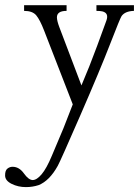

<svg xmlns="http://www.w3.org/2000/svg" viewBox="-96 -413 548 757"><path d="M-1 -370.1V-392.6H166.5V-370.1Q127.9 -370.1 128.4 -343.8Q128.9 -330.1 137.7 -306.6L225.1 -76.2Q255.9 -147.9 287.1 -232.4L323.7 -332.5Q334 -361.8 307.1 -368.2Q297.9 -370.1 284.2 -370.1V-392.6H432.1V-370.1Q397 -369.1 383.3 -349.6Q377.4 -340.8 338.1 -239.3Q298.8 -137.7 220.5 42.2Q142.1 222.2 131.8 240.7Q99.1 299.8 56.2 316.9Q32.2 324.7 6.3 324.7Q-24.4 324.7 -50 312Q-75.7 299.3 -75.9 279.1Q-76.2 258.8 -66.4 251.5Q-56.6 244.1 -45.4 244.6Q-20 245.1 -1.7 270.8Q16.6 296.4 32.7 296.9Q48.8 296.9 68.1 274.2Q87.4 251.5 108.4 201.2L154.3 92.3L190.9 -1.5L78.1 -292Q61.5 -335 46.9 -352.5Q32.2 -370.1 -1 -370.1Z"/></svg>

Font: Lancelot
Style: Regular
Weight: 400
Designer: Marion Kadi
Foundry: Marion Kadi, Anton Koovit
Version: 1.004